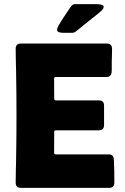

<svg xmlns="http://www.w3.org/2000/svg" viewBox="-20 -907 605 927"><path d="M55.7 -671.4Q55.7 -696.8 80.6 -696.8H495.6Q521 -696.8 521 -670.9Q521 -655.3 520.5 -639.6Q520 -624 519.5 -608.4Q519 -596.2 519.5 -584.2Q520 -572.3 519 -560.1Q517.6 -535.2 493.7 -535.2H249.5Q241.2 -535.2 241.2 -527.3L241.7 -430.2Q241.7 -422.4 249.5 -422.4H457Q482.4 -422.4 482.4 -397V-303.2Q482.4 -277.8 457 -277.8H249.5Q241.7 -277.8 241.7 -270L241.2 -169.4Q241.2 -161.6 249.5 -161.6H504.9Q528.3 -161.6 529.8 -137.2Q531.2 -110.8 531.7 -81.5Q532.2 -52.2 532.2 -25.9Q532.2 0 506.8 0H80.6Q55.7 0 55.7 -25.4Q55.7 -51.3 56.4 -77.4Q57.1 -103.5 57.6 -129.4Q58.6 -184.6 59.1 -239.3Q59.6 -293.9 59.6 -348.6Q59.6 -403.3 59.1 -458Q58.6 -512.7 57.6 -567.4Q57.1 -593.3 56.4 -619.4Q55.7 -645.5 55.7 -671.4ZM439.9 -887.2Q444.3 -887.2 454.1 -886.7Q463.9 -886.2 472.2 -883.3Q480.5 -880.4 480.5 -873.5Q480.5 -865.2 470.5 -856Q460.4 -846.7 455.1 -842.3Q418.5 -812.5 383.8 -785.6Q374.5 -777.8 364.5 -769.5Q354.5 -761.2 344.7 -753.9Q337.9 -748.5 329.1 -748.5H285.6Q277.8 -748.5 266.6 -751Q255.4 -753.4 255.4 -764.6Q255.4 -770 263.9 -785.4Q272.5 -800.8 284.7 -819.3Q296.9 -837.9 307.6 -853.8Q318.4 -869.6 322.8 -876Q331.1 -887.2 343.8 -887.2Z"/></svg>

Font: Belanosima SemiBold
Style: Regular
Weight: 600
Designer: The DocRepair Project, Santiago Orozco
Foundry: Google
Version: Version 2.000